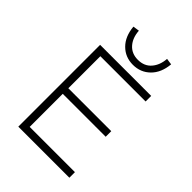

<svg xmlns="http://www.w3.org/2000/svg" viewBox="-264 -1052 1170 1170"><g transform="rotate(45 321.0 -466.5)"><path d="M118 0V-705H558V-657H168V-381H538V-333H168V-48H558V0ZM345 -760Q279 -760 234.5 -804.5Q190 -849 183 -927L224 -933Q228 -874 260 -838.5Q292 -803 345 -803Q400 -803 431.5 -839.5Q463 -876 467 -933L508 -927Q501 -849 456 -804.5Q411 -760 345 -760Z"/></g></svg>

Font: Nunito Sans 7pt ExtraLight
Style: Regular
Weight: 250
Designer: Vernon Adams
Foundry: Vernon Adams
Version: Version 3.101;gftools[0.9.27]